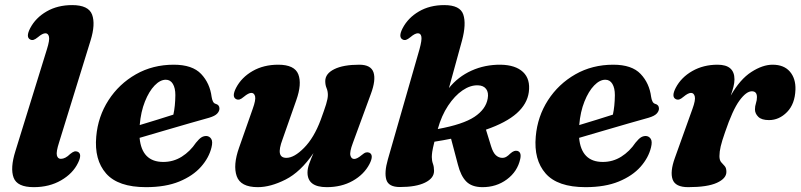

<svg xmlns="http://www.w3.org/2000/svg" viewBox="-20 -740 3223 773"><path d="M344.5 -576.5 218 -167Q205.5 -128.5 209 -114.5Q212.5 -100.5 225 -100.5Q243 -100.5 262.5 -120Q273 -128.5 279.5 -130.2Q286 -132 293 -129Q312 -120 294 -84Q273.5 -41.5 226 -14Q178.5 13.5 116 13.5Q49 13.5 34.8 -24.8Q20.5 -63 42 -131.5L169 -542Q180.5 -578.5 177.2 -592.2Q174 -606 163 -606Q151 -606 133 -590.5Q122 -581.5 115 -579.5Q108 -577.5 101.5 -581Q83 -590.5 101.5 -626.5Q123.5 -668.5 167.8 -694Q212 -719.5 270.5 -719.5Q336.5 -719.5 350.8 -681Q365 -642.5 344.5 -576.5Z M831.5 -146.5Q821.5 -105 789.2 -68.5Q757 -32 701.8 -9.2Q646.5 13.5 568 13.5Q455.5 13.5 407.2 -41.5Q359 -96.5 367.5 -190.5Q374.5 -271 416.8 -336.5Q459 -402 527 -440.8Q595 -479.5 679.5 -479.5Q754.5 -479.5 789.8 -442.2Q825 -405 832 -350Q833.5 -339.5 837.2 -331.8Q841 -324 848 -322Q863.5 -318 863.5 -303Q863.5 -292.5 854.5 -282.8Q845.5 -273 822 -266Q792.5 -258 743.5 -243.8Q694.5 -229.5 640.2 -213.8Q586 -198 542 -185Q551 -88 637.5 -88Q678 -88 711.8 -109.2Q745.5 -130.5 769 -165.5Q782 -181.5 791 -187Q800 -192.5 810.5 -192.5Q823 -192 830.2 -181.2Q837.5 -170.5 831.5 -146.5ZM647.5 -419Q625 -419 602.5 -395.8Q580 -372.5 563.5 -331.2Q547 -290 542.5 -236.5Q576 -246.5 613 -258Q650 -269.5 678 -278.5Q685.5 -312 686 -357Q686 -385.5 676 -402.2Q666 -419 647.5 -419Z M1467.5 -125Q1486 -115.5 1467.5 -79.5Q1445.5 -37.5 1400.2 -12Q1355 13.5 1295.5 13.5Q1218 13.5 1218 -45.5Q1218 -61.5 1225 -81Q1232 -100.5 1242 -123.5Q1190 -47.5 1129.5 -17Q1069 13.5 1018 13.5Q948.5 13.5 933 -30.8Q917.5 -75 942.5 -145.5L997.5 -302Q1010.5 -338 1007 -352Q1003.5 -366 992 -366Q980.5 -366 962 -350.5Q951.5 -341.5 944.5 -339.5Q937.5 -337.5 930.5 -341Q912 -350.5 930.5 -386.5Q952.5 -428.5 997 -454Q1041.5 -479.5 1100 -479.5Q1166 -479.5 1181 -440.8Q1196 -402 1173 -337L1117.5 -179Q1103 -140.5 1107 -122.5Q1111 -104.5 1133 -104.5Q1164.5 -104.5 1204.2 -144.8Q1244 -185 1271 -257Q1285.5 -296.5 1292.8 -319.8Q1300 -343 1300 -357.5Q1300 -373 1294.8 -385.2Q1289.5 -397.5 1289.5 -413.5Q1289.5 -443.5 1325.8 -461.5Q1362 -479.5 1426.5 -479.5Q1473.5 -479.5 1483.8 -448.5Q1494 -417.5 1473 -361.5L1400.5 -164Q1387 -128 1390.8 -114Q1394.5 -100 1406 -100Q1417.5 -100 1436 -115.5Q1446.5 -124.5 1453.5 -126.2Q1460.5 -128 1467.5 -125Z M1669 -542Q1679 -578.5 1676.5 -592.2Q1674 -606 1662.5 -606Q1650.5 -606 1632.5 -590.5Q1621.5 -581.5 1614.5 -579.5Q1607.5 -577.5 1601 -581Q1582.5 -590.5 1601 -626.5Q1623 -668.5 1666.8 -694Q1710.5 -719.5 1768.5 -719.5Q1832.5 -719.5 1845.2 -681.5Q1858 -643.5 1840 -576.5L1787.5 -385.5Q1824 -431 1878 -455.5Q1932 -480 1995.5 -479.5Q2055.5 -478.5 2085.8 -450Q2116 -421.5 2109 -369Q2102.5 -321.5 2060.5 -284Q2018.5 -246.5 1936.5 -218L1957 -151.5Q1965 -125.5 1976.2 -115.2Q1987.5 -105 2001 -104.5Q2010.5 -104 2018.8 -109Q2027 -114 2033.5 -121Q2043 -129.5 2050 -131.8Q2057 -134 2063 -132.5Q2080.5 -127.5 2074.5 -100Q2063.5 -49.5 2020.8 -17.8Q1978 14 1921 13.5Q1879 13 1857 -9.5Q1835 -32 1823.5 -77.5L1796 -181.5Q1764.5 -175 1729 -169.5Q1722 -141.5 1720.2 -128.8Q1718.5 -116 1718.5 -108Q1718.5 -93 1723 -80.8Q1727.5 -68.5 1727.5 -52Q1727.5 -22.5 1691.2 -4.8Q1655 13 1590 13Q1544.5 13 1535.5 -16.2Q1526.5 -45.5 1541.5 -98ZM1904 -396.5Q1873.5 -397.5 1842 -376Q1810.5 -354.5 1784 -314.5Q1757.5 -274.5 1742.5 -220.5Q1844 -239 1890 -269.5Q1936 -300 1943.5 -343Q1948 -367.5 1937.2 -381.8Q1926.5 -396 1904 -396.5Z M2601 -146.5Q2591 -105 2558.8 -68.5Q2526.5 -32 2471.2 -9.2Q2416 13.5 2337.5 13.5Q2225 13.5 2176.8 -41.5Q2128.5 -96.5 2137 -190.5Q2144 -271 2186.2 -336.5Q2228.5 -402 2296.5 -440.8Q2364.5 -479.5 2449 -479.5Q2524 -479.5 2559.2 -442.2Q2594.5 -405 2601.5 -350Q2603 -339.5 2606.8 -331.8Q2610.5 -324 2617.5 -322Q2633 -318 2633 -303Q2633 -292.5 2624 -282.8Q2615 -273 2591.5 -266Q2562 -258 2513 -243.8Q2464 -229.5 2409.8 -213.8Q2355.5 -198 2311.5 -185Q2320.5 -88 2407 -88Q2447.5 -88 2481.2 -109.2Q2515 -130.5 2538.5 -165.5Q2551.5 -181.5 2560.5 -187Q2569.5 -192.5 2580 -192.5Q2592.5 -192 2599.8 -181.2Q2607 -170.5 2601 -146.5ZM2417 -419Q2394.5 -419 2372 -395.8Q2349.5 -372.5 2333 -331.2Q2316.5 -290 2312 -236.5Q2345.5 -246.5 2382.5 -258Q2419.5 -269.5 2447.5 -278.5Q2455 -312 2455.5 -357Q2455.5 -385.5 2445.5 -402.2Q2435.5 -419 2417 -419Z M2700.5 -341Q2682 -350.5 2700.5 -386.5Q2722.5 -428.5 2767.2 -454Q2812 -479.5 2869 -479.5Q2937 -479.5 2937 -420.5Q2937 -406.5 2932.8 -390Q2928.5 -373.5 2922 -355Q2959.5 -421 3005 -450.2Q3050.5 -479.5 3090.5 -479.5Q3136 -479.5 3160 -451.8Q3184 -424 3182.5 -379Q3180.5 -321.5 3148.8 -289Q3117 -256.5 3076 -256.5Q3046 -256.5 3032.8 -269.8Q3019.5 -283 3019.5 -299.5Q3019.5 -312.5 3023.5 -324.5Q3027.5 -336.5 3027.5 -349Q3027.5 -372.5 3007 -372.5Q2984.5 -372.5 2957 -335Q2929.5 -297.5 2899 -207.5Q2886.5 -172 2881.5 -150.5Q2876.5 -129 2876.5 -111.5Q2876.5 -95 2883.5 -87Q2890.5 -79 2897.5 -71.5Q2904.5 -64 2904.5 -48Q2904.5 -21.5 2866.2 -4Q2828 13.5 2750.5 13.5Q2699 13.5 2688 -17.5Q2677 -48.5 2697 -104L2768 -302Q2781 -337.5 2777.2 -351.8Q2773.5 -366 2762 -366Q2750.5 -366 2732 -350.5Q2721.5 -341.5 2714.5 -339.5Q2707.5 -337.5 2700.5 -341Z"/></svg>

Font: Fraunces 9pt
Style: Bold Italic
Weight: 700
Italic angle: -16°
Version: Version 1.000;[b76b70a41]